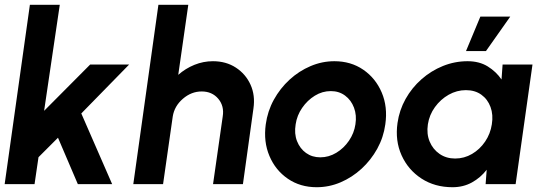

<svg xmlns="http://www.w3.org/2000/svg" viewBox="-30 -770 2308 803"><path d="M439 0H295.5L212.5 -194L131 -112.5L114.5 0H-10.5L95 -750H220L154.5 -306.5L347 -500H510L310 -295.5Z M1030 -316.5 986 0H861L901.5 -283Q908.5 -326.5 882.8 -357Q857 -387.5 813.5 -387.5Q770.5 -387.5 735 -357Q699.5 -326.5 692.5 -283L652 0H527.5L632.5 -750H757.5L715.5 -457Q745.5 -483.5 783 -498.8Q820.5 -514 860.5 -514Q915.5 -514 956.5 -487.2Q997.5 -460.5 1017.8 -415.8Q1038 -371 1030 -316.5Z M1294.5 13Q1225.5 13 1173.8 -22.5Q1122 -58 1096.8 -117.8Q1071.5 -177.5 1081.5 -250Q1089 -305 1115.2 -352.8Q1141.5 -400.5 1181 -436.8Q1220.5 -473 1268.8 -493.5Q1317 -514 1368.5 -514Q1437.5 -514 1489.2 -478.5Q1541 -443 1566.5 -383Q1592 -323 1581.5 -250Q1574 -195.5 1547.8 -148Q1521.5 -100.5 1482 -64.2Q1442.5 -28 1394.5 -7.5Q1346.5 13 1294.5 13ZM1309.5 -112Q1345 -112 1376.5 -131Q1408 -150 1429.5 -181.5Q1451 -213 1456.5 -250Q1462.5 -288 1450.5 -319.8Q1438.5 -351.5 1413.2 -370.2Q1388 -389 1353.5 -389Q1318 -389 1286.8 -369.8Q1255.5 -350.5 1233.8 -319Q1212 -287.5 1206.5 -250Q1200 -211 1212.2 -179.8Q1224.5 -148.5 1250 -130.2Q1275.5 -112 1309.5 -112Z M2072 -500H2197L2126.5 0H2001L2005.5 -60Q1980 -27 1943.8 -7Q1907.5 13 1862.5 13Q1788.5 13 1732.8 -23.2Q1677 -59.5 1649.5 -120.5Q1622 -181.5 1632.5 -255.5Q1640 -309 1666.2 -356Q1692.5 -403 1732.8 -438.5Q1773 -474 1822.5 -494Q1872 -514 1925.5 -514Q1974.5 -514 2009.8 -492.2Q2045 -470.5 2067.5 -437.5ZM1873.5 -107Q1911.5 -107 1944.2 -126.2Q1977 -145.5 1999 -178Q2021 -210.5 2027 -250Q2033.5 -290 2021.5 -322.5Q2009.5 -355 1983 -374Q1956.5 -393 1918.5 -393Q1880.5 -393 1846.5 -373.8Q1812.5 -354.5 1789 -322Q1765.5 -289.5 1759.5 -250Q1753.5 -210 1767 -177.8Q1780.5 -145.5 1808.5 -126.2Q1836.5 -107 1873.5 -107ZM1919 -556.5 1979 -700.5H2104L2002.5 -556.5Z"/></svg>

Font: Urbanist
Style: Bold Italic
Weight: 700
Italic angle: -8°
Designer: Corey Hu
Foundry: Corey Hu
Version: Version 1.330; ttfautohint (v1.8.4.7-5d5b)